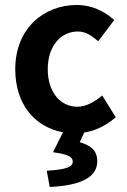

<svg xmlns="http://www.w3.org/2000/svg" viewBox="-20 -522 507 768"><path d="M41 -245C41 -103 121 -13 232 7L192 87C253 95 271 106 271 124C271 146 246 156 167 161L179 226C300 220 369 189 369 123C369 81 345 60 299 47L317 8C359 2 404 -19 443 -53L389 -140C359 -115 324 -95 290 -95C220 -95 171 -155 171 -245C171 -336 221 -396 292 -396C321 -396 345 -381 373 -357L437 -442C398 -476 350 -502 287 -502C156 -502 41 -409 41 -245Z"/></svg>

Font: Source Sans Pro SemBd
Style: Regular
Weight: 700
Designer: Paul D. Hunt
Foundry: Adobe Systems Incorporated
Version: Version 2.020;PS 2.0;hotconv 1.0.86;makeotf.lib2.5.63406